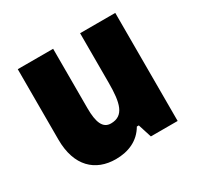

<svg xmlns="http://www.w3.org/2000/svg" viewBox="-127 -697 871 851"><g transform="rotate(-30 309.0 -271.5)"><path d="M558 -553H378V-300C378 -197 364 -138 297 -138C256 -138 240 -176 240 -249V-553H59V-193C59 -56 133 10 237 10C302 10 357 -14 389 -69H399L421 0H558Z"/></g></svg>

Font: Noto Sans Gujarati UI SemiCondensed Black
Style: Regular
Weight: 900
Width: 4
Designer: Jelle Bosma - Monotype Design Team, Universal Thirst
Foundry: Monotype Imaging Inc.
Version: Version 2.106